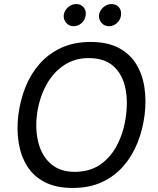

<svg xmlns="http://www.w3.org/2000/svg" viewBox="-20 -921 784 952"><path d="M340 11Q258 11 202 -18Q146 -47 114.5 -97.5Q83 -148 72.5 -213.5Q62 -279 71 -351Q80 -423 106 -488.5Q132 -554 176.5 -604.5Q221 -655 284 -684Q347 -713 429 -713Q512 -713 567.5 -684Q623 -655 654.5 -604.5Q686 -554 696 -488.5Q706 -423 697 -351Q688 -279 662 -213.5Q636 -148 592 -97.5Q548 -47 485.5 -18Q423 11 340 11ZM350 -69Q427 -69 480 -107Q533 -145 564.5 -209.5Q596 -274 605 -351Q615 -429 599.5 -493Q584 -557 540 -595Q496 -633 419 -633Q348 -633 293.5 -595Q239 -557 206 -493Q173 -429 163 -351Q154 -274 171.5 -209.5Q189 -145 234 -107Q279 -69 350 -69ZM520 -791Q498 -791 483.5 -807.5Q469 -824 471 -846Q474 -869 492.5 -885Q511 -901 533 -901Q556 -901 569.5 -885Q583 -869 580 -846Q578 -824 560.5 -807.5Q543 -791 520 -791ZM345 -791Q323 -791 308.5 -807.5Q294 -824 296 -846Q299 -869 317.5 -885Q336 -901 358 -901Q381 -901 394.5 -885Q408 -869 405 -846Q403 -824 385.5 -807.5Q368 -791 345 -791Z"/></svg>

Font: Inclusive Sans
Style: Italic
Weight: 400
Italic angle: -7°
Designer: Olivia King
Foundry: Olivia King
Version: Version 2.004